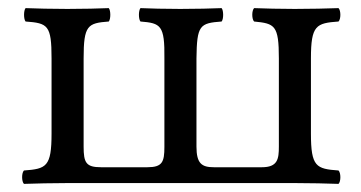

<svg xmlns="http://www.w3.org/2000/svg" viewBox="-20 -451 889 473"><path d="M746 -122V-307C746 -389 759 -394 814 -398C820 -404 820 -425 814 -431C784 -430 746 -429 706 -429C666 -429 636 -430 606 -431C600 -425 600 -404 606 -398C657 -393 667 -389 667 -307V-90C667 -59 664 -39 625 -39H507C477 -39 464 -48 464 -90V-307C465 -389 472 -394 526 -398C531 -404 531 -425 526 -431C501 -430 464 -429 424 -429C384 -429 351 -430 326 -431C321 -425 321 -404 326 -398C376 -394 386 -389 385 -307V-89C385 -52 380 -39 343 -39H229C192 -39 186 -50 186 -90V-307C186 -389 196 -394 248 -398C253 -404 253 -425 248 -431C223 -430 186 -429 146 -429C106 -429 71 -430 43 -431C38 -425 38 -404 43 -398C98 -394 107 -389 107 -307V-122C107 -40 94 -35 39 -31C33 -25 33 -4 39 2C69 1 107 0 147 0H706C746 0 784 1 814 2C820 -4 820 -25 814 -31C759 -35 746 -40 746 -122Z"/></svg>

Font: Libertinus Serif
Style: Regular
Weight: 400
Designer: Philipp H. Poll
Foundry: Khaled Hosny
Version: Version 6.2